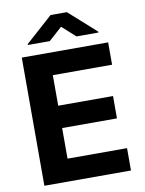

<svg xmlns="http://www.w3.org/2000/svg" viewBox="-100 -1003 812 1073"><g transform="rotate(-10 306.5 -467.0)"><path d="M63.2 0V-727.3H553.3V-600.5H217V-427.2H528.1V-300.4H217V-126.8H554.7V0ZM233.3 -790.8 309.3 -859 384.9 -790.8H509.6V-795.8L355.5 -933.6H262.8L109 -795.8V-790.8Z"/></g></svg>

Font: Inter UI
Style: Bold
Weight: 700
Designer: Rasmus Andersson
Foundry: rsms
Version: 3.2;8d6f07862